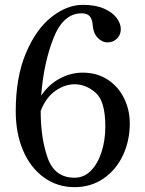

<svg xmlns="http://www.w3.org/2000/svg" viewBox="-20 -759 599 793"><path d="M516 -249Q516 -178 488 -118Q460 -58 408 -22Q356 14 288 14Q217 14 161.5 -26Q106 -66 75.5 -137Q45 -208 45 -300Q45 -440 87 -539.5Q129 -639 193 -689Q257 -739 322 -739Q374 -739 409.5 -723.5Q445 -708 462 -684.5Q479 -661 479 -639Q479 -615 463 -599.5Q447 -584 425 -584Q401 -584 383 -603.5Q365 -623 363 -655Q361 -680 350.5 -692Q340 -704 317 -704Q241 -704 200.5 -600.5Q160 -497 150 -364Q182 -411 227.5 -435Q273 -459 321 -459Q381 -459 425 -430Q469 -401 492.5 -353Q516 -305 516 -249ZM415 -237Q415 -341 375 -376Q335 -411 288 -411Q248 -411 209 -384Q170 -357 148 -301Q148 -188 177 -106.5Q206 -25 288 -25Q327 -25 355.5 -54Q384 -83 399.5 -131.5Q415 -180 415 -237Z"/></svg>

Font: Shippori Mincho Medium
Style: Regular
Weight: 500
Designer: FONTDASU
Foundry: FONTDASU / Google Inc. / but / Adobe
Version: Version 3.110; ttfautohint (v1.8.3)